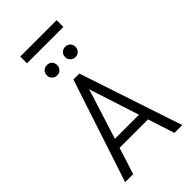

<svg xmlns="http://www.w3.org/2000/svg" viewBox="-308 -1138 1231 1231"><g transform="rotate(-45 308.0 -522.5)"><path d="M49 0 280 -700H334L567 0H496L327 -523Q325.5 -528 321.2 -540.8Q317 -553.5 312.8 -566.5Q308.5 -579.5 307 -586Q305.5 -579.5 301.5 -566.5Q297.5 -553.5 293.8 -541Q290 -528.5 288 -523L122 0ZM155 -181 176 -243H439L460 -181ZM225 -792Q205.5 -792 191.8 -805.8Q178 -819.5 178 -839Q178 -859.5 191.8 -872.8Q205.5 -886 225 -886Q245.5 -886 258.8 -872.8Q272 -859.5 272 -839Q272 -819.5 258.8 -805.8Q245.5 -792 225 -792ZM391 -792Q371.5 -792 357.8 -805.8Q344 -819.5 344 -839Q344 -859.5 357.8 -872.8Q371.5 -886 391 -886Q411.5 -886 424.8 -872.8Q438 -859.5 438 -839Q438 -819.5 424.8 -805.8Q411.5 -792 391 -792ZM143 -984V-1045H473V-984Z"/></g></svg>

Font: Overpass Mono Light
Style: Regular
Weight: 300
Monospace: yes
Designer: Delve Withrington, Dave Bailey
Foundry: Delve Fonts LLC
Version: Version 4.000